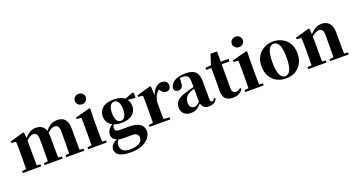

<svg xmlns="http://www.w3.org/2000/svg" viewBox="-54 -1699 5293 2838"><g transform="rotate(-20 2593.0 -280.0)"><path d="M33 0V-31L137 -41H216L323 -31V0ZM97 0Q99 -26 99.5 -68.5Q100 -111 100.5 -157Q101 -203 101 -238V-322Q101 -371 100.5 -401Q100 -431 97 -468L24 -476V-499L242 -562L255 -553L263 -444V-441V-238Q263 -203 263.5 -157Q264 -111 264.5 -68.5Q265 -26 266 0ZM376 0V-31L476 -41H556L661 -31V0ZM438 0Q440 -26 440.5 -68Q441 -110 441.5 -156Q442 -202 442 -238V-373Q442 -435 425.5 -461Q409 -487 373 -487Q336 -487 297 -457.5Q258 -428 224 -384L221 -436H240Q282 -496 330.5 -529.5Q379 -563 442 -563Q519 -563 559.5 -515.5Q600 -468 600 -370V-238Q600 -202 600.5 -156Q601 -110 602 -68Q603 -26 604 0ZM716 0V-31L810 -41H893L999 -31V0ZM775 0Q776 -26 776.5 -68Q777 -110 777.5 -156Q778 -202 778 -238V-373Q778 -439 761 -463Q744 -487 708 -487Q671 -487 634.5 -461Q598 -435 559 -386L554 -445H578Q622 -508 669.5 -535.5Q717 -563 774 -563Q858 -563 897.5 -514.5Q937 -466 937 -364V-238Q937 -202 937.5 -156Q938 -110 938.5 -68Q939 -26 940 0Z M1062 0V-31L1167 -41H1245L1354 -31V0ZM1126 0Q1127 -26 1127.5 -68.5Q1128 -111 1128.5 -157Q1129 -203 1129 -238V-318Q1129 -368 1128.5 -401.5Q1128 -435 1126 -470L1052 -478V-502L1282 -562L1295 -553L1291 -392V-238Q1291 -203 1291.5 -157Q1292 -111 1293 -68.5Q1294 -26 1295 0ZM1206 -655Q1171 -655 1145.5 -678Q1120 -701 1120 -738Q1120 -773 1145.5 -796Q1171 -819 1206 -819Q1242 -819 1267 -796Q1292 -773 1292 -738Q1292 -701 1267 -678Q1242 -655 1206 -655Z M1641 259Q1549 259 1497.5 241Q1446 223 1426 193Q1406 163 1406 128Q1406 87 1440 52Q1474 17 1544 -5L1546 0Q1524 27 1511.5 48.5Q1499 70 1499 102Q1499 157 1536.5 186Q1574 215 1640 215Q1741 215 1791 183Q1841 151 1841 95Q1841 71 1821.5 48Q1802 25 1752 25H1641Q1595 25 1569.5 23.5Q1544 22 1520 14V10Q1435 -16 1435 -91Q1435 -127 1457 -163.5Q1479 -200 1537 -237V-246L1555 -237Q1539 -214 1531 -196.5Q1523 -179 1523 -157Q1523 -133 1540.5 -120.5Q1558 -108 1598 -108H1744Q1827 -108 1876 -88Q1925 -68 1947 -33.5Q1969 1 1969 45Q1969 99 1930.5 148Q1892 197 1818.5 228Q1745 259 1641 259ZM1661 -197Q1583 -197 1531.5 -221Q1480 -245 1454.5 -286Q1429 -327 1429 -378Q1429 -458 1486.5 -510.5Q1544 -563 1662 -563Q1727 -563 1773 -546.5Q1819 -530 1846 -501L1851 -496Q1893 -449 1893 -378Q1893 -327 1867.5 -286Q1842 -245 1791 -221Q1740 -197 1661 -197ZM1661 -229Q1704 -229 1726.5 -269Q1749 -309 1749 -378Q1749 -452 1726 -491.5Q1703 -531 1662 -531Q1620 -531 1597 -491Q1574 -451 1574 -378Q1574 -309 1596 -269Q1618 -229 1661 -229ZM1811 -491V-506H1817L1961 -563L1979 -552V-474Z M2027 0V-31L2134 -42H2244L2353 -31V0ZM2092 0Q2094 -26 2094.5 -68.5Q2095 -111 2095.5 -157Q2096 -203 2096 -238V-321Q2096 -371 2095 -401Q2094 -431 2092 -467L2019 -475V-499L2237 -562L2250 -553L2258 -409V-408V-238Q2258 -203 2258.5 -157Q2259 -111 2259.5 -68.5Q2260 -26 2261 0ZM2258 -321 2219 -386H2251Q2265 -444 2291.5 -483.5Q2318 -523 2351 -543Q2384 -563 2416 -563Q2452 -563 2479 -546Q2506 -529 2513 -484Q2512 -450 2494.5 -426.5Q2477 -403 2439 -403Q2411 -403 2391 -419Q2371 -435 2351 -463L2328 -492L2360 -484Q2322 -458 2298 -420.5Q2274 -383 2258 -321Z M2674 17Q2610 17 2569 -19.5Q2528 -56 2528 -119Q2528 -165 2547.5 -198.5Q2567 -232 2614 -258Q2661 -284 2742 -306Q2780 -317 2831.5 -330Q2883 -343 2923 -353V-327Q2883 -317 2843.5 -306Q2804 -295 2781 -287Q2732 -266 2704.5 -230.5Q2677 -195 2677 -140Q2677 -95 2697.5 -73Q2718 -51 2752 -51Q2765 -51 2781.5 -57.5Q2798 -64 2820.5 -82.5Q2843 -101 2874 -136L2893 -80H2852Q2824 -49 2799.5 -27.5Q2775 -6 2745.5 5.5Q2716 17 2674 17ZM2960 16Q2905 16 2876 -13Q2847 -42 2839 -91V-93V-393Q2839 -445 2830 -474.5Q2821 -504 2799 -516Q2777 -528 2739 -528Q2715 -528 2689 -523Q2663 -518 2625 -505L2697 -529L2690 -453Q2688 -401 2666 -379.5Q2644 -358 2615 -358Q2559 -358 2545 -410Q2552 -480 2616 -521.5Q2680 -563 2796 -563Q2903 -563 2950 -514.5Q2997 -466 2997 -357V-88Q2997 -60 3004.5 -48.5Q3012 -37 3026 -37Q3037 -37 3047 -45Q3057 -53 3071 -75L3089 -62Q3070 -21 3039.5 -2.5Q3009 16 2960 16Z M3265 -505V-546H3468V-505ZM3338 17Q3262 17 3222 -20Q3182 -57 3182 -139Q3182 -169 3182.5 -193.5Q3183 -218 3183 -249V-505H3102V-537L3206 -548L3188 -536L3243 -708H3346L3345 -529V-519V-127Q3345 -87 3362.5 -68.5Q3380 -50 3410 -50Q3429 -50 3444 -58Q3459 -66 3479 -82L3495 -66Q3473 -26 3434.5 -4.5Q3396 17 3338 17Z M3531 0V-31L3636 -41H3714L3823 -31V0ZM3595 0Q3596 -26 3596.5 -68.5Q3597 -111 3597.5 -157Q3598 -203 3598 -238V-318Q3598 -368 3597.5 -401.5Q3597 -435 3595 -470L3521 -478V-502L3751 -562L3764 -553L3760 -392V-238Q3760 -203 3760.5 -157Q3761 -111 3762 -68.5Q3763 -26 3764 0ZM3675 -655Q3640 -655 3614.5 -678Q3589 -701 3589 -738Q3589 -773 3614.5 -796Q3640 -819 3675 -819Q3711 -819 3736 -796Q3761 -773 3761 -738Q3761 -701 3736 -678Q3711 -655 3675 -655Z M4170 17Q4084 17 4020.5 -19.5Q3957 -56 3922 -122Q3887 -188 3887 -276Q3887 -365 3925 -429Q3963 -493 4027.5 -528Q4092 -563 4170 -563Q4249 -563 4313.5 -528.5Q4378 -494 4416 -430Q4454 -366 4454 -276Q4454 -187 4418.5 -121Q4383 -55 4319.5 -19Q4256 17 4170 17ZM4170 -18Q4224 -18 4252.5 -81Q4281 -144 4281 -274Q4281 -405 4252.5 -466.5Q4224 -528 4170 -528Q4117 -528 4088 -466.5Q4059 -405 4059 -274Q4059 -144 4088 -81Q4117 -18 4170 -18Z M4522 0V-31L4626 -41H4705L4812 -31V0ZM4586 0Q4588 -26 4588.5 -68.5Q4589 -111 4589.5 -157Q4590 -203 4590 -238V-321Q4590 -370 4589 -400.5Q4588 -431 4586 -467L4513 -475V-499L4731 -562L4744 -553L4752 -441V-438V-238Q4752 -203 4752.5 -157Q4753 -111 4753.5 -68.5Q4754 -26 4755 0ZM4870 0V-31L4972 -41H5050L5160 -31V0ZM4932 0Q4933 -26 4933.5 -68Q4934 -110 4934.5 -156Q4935 -202 4935 -238V-383Q4935 -441 4918 -464.5Q4901 -488 4866 -488Q4837 -488 4795 -463.5Q4753 -439 4712 -389L4709 -436H4727Q4784 -510 4833 -536.5Q4882 -563 4937 -563Q5008 -563 5052.5 -515.5Q5097 -468 5097 -370V-238Q5097 -202 5097.5 -156Q5098 -110 5099 -68Q5100 -26 5101 0Z"/></g></svg>

Font: Noto Serif KR ExtraLight Black
Style: Regular
Weight: 900
Version: Version 2.003-H1;hotconv 1.1.1;makeotfexe 2.6.0